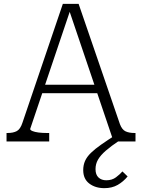

<svg xmlns="http://www.w3.org/2000/svg" viewBox="-20 -736 739 999"><path d="M194 -295H493L503 -251H182ZM585 -36 603 -6Q558 24 530.5 48Q503 72 490 94.5Q477 117 477 144Q477 173 492.5 187.5Q508 202 533 202Q563 202 583.5 186.5Q604 171 617 156L644 182Q622 209 592.5 226Q563 243 523 243Q476 243 444.5 219Q413 195 413 149Q413 123 422.5 101.5Q432 80 453 59.5Q474 39 507 16Q540 -7 585 -36ZM685 0H571L335 -697L349 -693L137 -65Q137 -59 149 -54Q161 -49 180.5 -46.5Q200 -44 224 -44H236V0H14V-44H19Q49 -44 67.5 -54Q86 -64 97 -98L307 -716H389L604 -90Q615 -61 633.5 -52.5Q652 -44 680 -44H685Z"/></svg>

Font: Roboto Serif ExtraLight
Style: Regular
Weight: 250
Version: Version 1.007